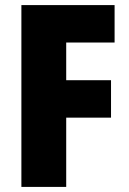

<svg xmlns="http://www.w3.org/2000/svg" viewBox="-20 -734 507 754"><path d="M240 0H64V-714H430V-567H240V-419H416V-272H240Z"/></svg>

Font: Noto Sans Lao Condensed Black
Style: Regular
Weight: 900
Width: 3
Designer: Monotype Design Team
Foundry: Monotype Imaging Inc.
Version: Version 2.003; ttfautohint (v1.8.4.7-5d5b)